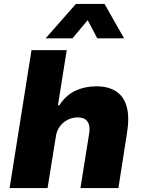

<svg xmlns="http://www.w3.org/2000/svg" viewBox="-20 -961 734 981"><path d="M29 0 141 -705H321L276 -423H283Q317 -475 365.5 -497.5Q414 -520 472 -520Q534 -520 573.5 -494Q613 -468 627.5 -415.5Q642 -363 629 -282L585 0H391L435 -275Q440 -305 434.5 -324Q429 -343 414.5 -352Q400 -361 376 -361Q349 -361 325 -348.5Q301 -336 285 -314Q269 -292 265 -261L223 0ZM213 -765 368 -941H514L614 -765H477L428 -858L350 -765Z"/></svg>

Font: Nunito Sans 6pt Black
Style: Italic
Weight: 900
Italic angle: -9°
Version: Version 3.101;gftools[0.9.27]